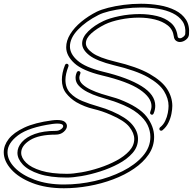

<svg xmlns="http://www.w3.org/2000/svg" viewBox="-62 -766 1029 1024"><path d="M798 -69Q788 -69 788 -79Q788 -84 792 -87Q809 -100 819 -121Q829 -142 833 -163.5Q837 -185 837 -201Q837 -240 813 -279.5Q789 -319 726.5 -354.5Q664 -390 546 -418Q453 -441 414.5 -471Q376 -501 376 -534Q376 -567 408.5 -599Q441 -631 490 -654Q521 -669 574 -680Q627 -691 683 -691Q731 -691 775 -680.5Q819 -670 849 -644.5Q879 -619 885 -574Q886 -562 898 -562Q906 -562 915.5 -569.5Q925 -577 926 -585Q930 -625 911.5 -652Q893 -679 859 -695.5Q825 -712 782 -719Q739 -726 692 -726Q646 -726 601.5 -720.5Q557 -715 520.5 -706Q484 -697 463 -686Q396 -652 353.5 -607.5Q311 -563 311 -518Q311 -478 352 -442.5Q393 -407 486 -384Q620 -352 693 -306.5Q766 -261 766 -202Q766 -181 757 -160Q754 -154 749 -154Q744 -154 740.5 -158Q737 -162 739 -168Q742 -176 744 -184Q746 -192 746 -200Q746 -246 683 -288.5Q620 -331 481 -364Q378 -389 334.5 -429Q291 -469 291 -514Q291 -549 312.5 -584Q334 -619 371.5 -650Q409 -681 455 -704Q478 -715 515 -724.5Q552 -734 597.5 -740Q643 -746 690 -746Q740 -746 787.5 -738Q835 -730 872.5 -711Q910 -692 930 -661Q950 -630 946 -583Q945 -566 929.5 -554Q914 -542 897 -542Q886 -542 876.5 -549Q867 -556 865 -572Q860 -609 832.5 -630.5Q805 -652 764.5 -662Q724 -672 679 -672Q629 -672 580 -662Q531 -652 498 -636Q454 -614 425 -588Q396 -562 396 -535Q396 -509 431.5 -483.5Q467 -458 550 -438Q669 -410 735.5 -372Q802 -334 829.5 -291Q857 -248 857 -201Q857 -184 852.5 -160Q848 -136 836.5 -112Q825 -88 804 -71Q802 -69 798 -69ZM279 238Q183 238 110.5 210Q38 182 -2 137.5Q-42 93 -42 46Q-42 9 -15.5 -25Q11 -59 67.5 -85.5Q124 -112 215 -124Q223 -125 229.5 -125.5Q236 -126 242 -126Q271 -126 283 -116.5Q295 -107 295 -94Q295 -78 278 -63Q261 -48 235 -48Q145 -48 98 -18.5Q51 11 51 49Q51 76 77.5 102Q104 128 158 144.5Q212 161 295 161Q327 161 373 153Q419 145 468 129Q517 113 559 90.5Q601 68 627.5 39Q654 10 654 -25Q654 -56 627.5 -89.5Q601 -123 528 -154Q483 -174 436 -185Q389 -196 345 -221Q312 -241 290 -269.5Q268 -298 268 -341Q268 -358 272 -378Q276 -398 285 -420Q288 -426 294 -426Q299 -426 302 -422Q305 -418 303 -412Q287 -371 287 -340Q287 -297 312.5 -270Q338 -243 377.5 -227Q417 -211 459.5 -199Q502 -187 536 -172Q610 -140 642 -103Q674 -66 674 -25Q674 17 645 50Q616 83 570 107.5Q524 132 472 148.5Q420 165 373 173Q326 181 295 181Q205 181 146.5 161.5Q88 142 59.5 111.5Q31 81 31 49Q31 19 54.5 -8Q78 -35 123.5 -51.5Q169 -68 235 -68Q251 -68 263 -76.5Q275 -85 275 -93Q275 -107 244 -107Q239 -107 232.5 -106.5Q226 -106 218 -105Q91 -87 34.5 -44.5Q-22 -2 -22 46Q-22 88 16 127.5Q54 167 122 192.5Q190 218 279 218Q361 218 442.5 199.5Q524 181 591.5 147Q659 113 699.5 66.5Q740 20 740 -36Q740 -68 725 -99.5Q710 -131 672.5 -161.5Q635 -192 566 -218Q549 -225 521.5 -233Q494 -241 463 -251Q432 -261 404 -275.5Q376 -290 358.5 -308.5Q341 -327 341 -351Q341 -366 348 -381Q351 -387 357 -387Q362 -387 365.5 -382.5Q369 -378 366 -372Q361 -360 361 -352Q361 -332 378.5 -316Q396 -300 422.5 -287.5Q449 -275 479 -265.5Q509 -256 534.5 -249Q560 -242 573 -237Q680 -196 720 -144Q760 -92 760 -36Q760 15 731 57.5Q702 100 653 133.5Q604 167 541.5 190.5Q479 214 411.5 226Q344 238 279 238Z"/></svg>

Font: Neonderthaw
Style: Regular
Weight: 400
Designer: Robert E. Leuschke
Foundry: Robert E. Leuschke
Version: Version 1.010; ttfautohint (v1.8.3)